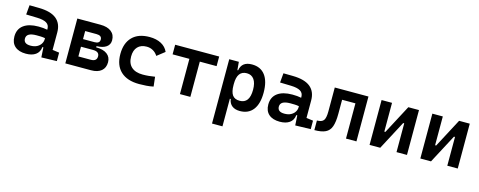

<svg xmlns="http://www.w3.org/2000/svg" viewBox="-32 -1221 5337 2140"><g transform="rotate(15 2636.5 -151.0)"><path d="M392.6 4.9 385.7 -109.4H374.5Q368.2 -49.8 325.9 -20Q283.7 9.8 214.4 9.8Q132.3 9.8 87.2 -30Q42 -69.8 42 -143.6Q42 -228.5 102.5 -273.9Q163.1 -319.3 273.9 -319.3Q333 -319.3 376.5 -310.1V-320.3Q376.5 -365.7 340.8 -387Q305.2 -408.2 234.4 -410.2L105.5 -413.6L115.2 -522.5L224.6 -521Q360.4 -519 426.3 -465.6Q492.2 -412.1 492.2 -309.6V-108.4L570.3 -97.7V0ZM376.5 -212.9Q350.1 -217.8 326.4 -218.5Q302.7 -219.2 276.9 -219.2Q161.6 -219.2 161.6 -151.4Q161.6 -90.3 240.7 -90.3Q286.1 -90.3 316.2 -106.7Q346.2 -123 361.3 -148.2Q376.5 -173.3 376.5 -200.2Z M668 0V-517.6H933.6Q1015.6 -517.6 1060.5 -482.4Q1105.5 -447.3 1105.5 -382.8Q1105.5 -333 1065.9 -305.2Q1026.4 -277.3 954.1 -275.4V-261.7Q1035.6 -261.7 1080.3 -228.3Q1125 -194.8 1125 -134.8Q1125 -70.3 1083 -35.2Q1041 0 963.9 0ZM788.6 -112.3H931.6Q1000.5 -112.3 1000.5 -169.4Q1000.5 -224.6 928.2 -224.6H788.6ZM788.6 -312.5H921.9Q981 -312.5 981 -358.9Q981 -405.3 918.5 -405.3H788.6Z M1521 9.8Q1383.3 9.8 1308.3 -59.8Q1233.4 -129.4 1233.4 -259.8Q1233.4 -386.7 1302.7 -457Q1372.1 -527.3 1501 -527.3Q1579.6 -527.3 1635.3 -497.6Q1690.9 -467.8 1714.8 -412.6L1625.5 -342.8Q1604 -377.4 1570.6 -396.2Q1537.1 -415 1497.1 -415Q1430.7 -415 1393.6 -376Q1356.4 -336.9 1356.4 -264.6Q1356.4 -185.5 1402.3 -144Q1448.2 -102.5 1532.7 -102.5Q1568.4 -102.5 1603.8 -106Q1639.2 -109.4 1672.9 -115.2L1685.5 -4.9Q1645.5 3.9 1603.5 6.8Q1561.5 9.8 1521 9.8Z M1990.7 0V-406.7H1796.9V-517.6H2304.7V-406.7H2110.8V0Z M2420.9 224.6V-517.6H2531.7L2540 -423.8H2548.3Q2564.9 -527.3 2682.6 -527.3Q2781.7 -527.3 2834.7 -457.5Q2887.7 -387.7 2887.7 -256.3Q2887.7 -127 2834.7 -58.6Q2781.7 9.8 2683.1 9.8Q2627 9.8 2592.8 -16.8Q2558.6 -43.5 2551.8 -93.8H2541.5V224.6ZM2541.5 -251.5Q2541.5 -174.3 2567.6 -137.2Q2593.8 -100.1 2651.9 -100.1Q2765.6 -100.1 2765.6 -256.3Q2765.6 -334.5 2736.3 -376Q2707 -417.5 2651.9 -417.5Q2541.5 -417.5 2541.5 -265.6Z M3322.3 4.9 3315.4 -109.4H3304.2Q3297.9 -49.8 3255.6 -20Q3213.4 9.8 3144 9.8Q3062 9.8 3016.8 -30Q2971.7 -69.8 2971.7 -143.6Q2971.7 -228.5 3032.2 -273.9Q3092.8 -319.3 3203.6 -319.3Q3262.7 -319.3 3306.2 -310.1V-320.3Q3306.2 -365.7 3270.5 -387Q3234.9 -408.2 3164.1 -410.2L3035.2 -413.6L3044.9 -522.5L3154.3 -521Q3290 -519 3356 -465.6Q3421.9 -412.1 3421.9 -309.6V-108.4L3500 -97.7V0ZM3306.2 -212.9Q3279.8 -217.8 3256.1 -218.5Q3232.4 -219.2 3206.5 -219.2Q3091.3 -219.2 3091.3 -151.4Q3091.3 -90.3 3170.4 -90.3Q3215.8 -90.3 3245.8 -106.7Q3275.9 -123 3291 -148.2Q3306.2 -173.3 3306.2 -200.2Z M3541.5 0V-110.8Q3597.7 -110.8 3618.2 -138.4Q3638.7 -166 3638.7 -241.2V-517.6H4027.3V0H3906.7V-406.7H3752.9V-244.6Q3752.9 -150.4 3733.9 -97.2Q3714.8 -43.9 3668.7 -22Q3622.6 0 3541.5 0Z M4178.7 0V-517.6H4299.3V-185.5H4311.5L4487.3 -517.6H4610.4V0H4489.7V-332H4477.5L4301.8 0Z M4764.6 0V-517.6H4885.3V-185.5H4897.5L5073.2 -517.6H5196.3V0H5075.7V-332H5063.5L4887.7 0Z"/></g></svg>

Font: Cascadia Mono PL SemiBold
Style: Regular
Weight: 600
Monospace: yes
Designer: Aaron Bell
Foundry: Saja Typeworks
Version: Version 2404.023; ttfautohint (v1.8.4)